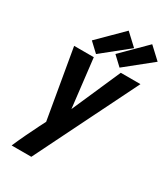

<svg xmlns="http://www.w3.org/2000/svg" viewBox="-235 -890 1053 1201"><g transform="rotate(30 291.0 -289.0)"><path d="M53 205H195L559 -530H417L263 -179L222 -530H80L166 -31L144 12Q120 60 97 108Q74 156 53 205ZM394 -554 582 -705 498 -783 329 -615ZM224 -554 412 -705 328 -783 159 -615Z"/></g></svg>

Font: Iosevka Sparkle XBdObl
Style: Regular
Weight: 800
Italic angle: -9°
Designer: Belleve Invis
Foundry: Belleve Invis
Version: Version 4.5.0; ttfautohint (v1.8.3)